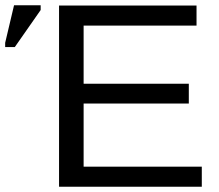

<svg xmlns="http://www.w3.org/2000/svg" viewBox="-25 -709 830 729"><path d="M741.2 -76.2V0H199.2V-688H721.2V-611.8H292.5V-391.1H691.9V-315.9H292.5V-76.2ZM129.4 -670.9 31.2 -530.3H-5.4V-546.4L28.3 -689H129.4Z"/></svg>

Font: Arimo Nerd Font
Style: Regular
Weight: 400
Designer: Steve Matteson
Foundry: Monotype Imaging Inc.
Version: Version 1.33;Nerd Fonts 3.2.1